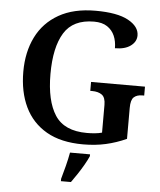

<svg xmlns="http://www.w3.org/2000/svg" viewBox="-61 -777 874 1050"><g transform="rotate(5 375.5 -251.5)"><path d="M416 10Q294 10 214.5 -36Q135 -82 95.5 -164.5Q56 -247 56 -358Q56 -466 97 -548.5Q138 -631 219.5 -677.5Q301 -724 421 -724Q541 -724 601 -691Q661 -658 661 -609Q661 -575 630 -552Q599 -529 544 -529Q544 -567 531 -597Q518 -627 490.5 -645.5Q463 -664 418 -664Q303 -664 254 -584.5Q205 -505 205 -358Q205 -211 256 -132.5Q307 -54 431 -54Q453 -54 474.5 -56Q496 -58 514 -63V-215Q514 -256 494 -270.5Q474 -285 440 -285H430V-334H726V-285H716Q686 -285 669.5 -270Q653 -255 653 -211V-41Q598 -16 540.5 -3Q483 10 416 10ZM313 208Q322 177 332.5 136Q343 95 349 61H459V71Q450 92 434.5 119Q419 146 401.5 172.5Q384 199 368 221H313Z"/></g></svg>

Font: Noto Naskh Arabic SemiBold
Style: Regular
Weight: 600
Designer: Monotype Design Team, David Williams, Mohamad Dakak and Nizar Qandah
Foundry: Monotype Imaging Inc.
Version: Version 2.016